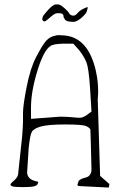

<svg xmlns="http://www.w3.org/2000/svg" viewBox="-20 -842 549 868"><path d="M377 -808.6 373 -792Q370.1 -780.3 348.6 -761.7Q327.1 -743.2 312.5 -743.2Q297.9 -743.2 287.6 -745.6Q277.3 -748 272.5 -754.9V-755.9Q269.5 -760.7 267.6 -763.7Q268.6 -782.2 250 -782.2H238.3Q227.5 -782.2 208 -764.6Q188.5 -747.1 183.1 -745.6Q177.7 -744.1 174.3 -748.5Q170.9 -752.9 170.9 -755.9Q170.9 -758.8 173.3 -766.1Q175.8 -773.4 198.2 -797.9Q220.7 -822.3 232.9 -822.3Q245.1 -822.3 250.5 -820.3Q255.9 -818.4 271.5 -805.2Q287.1 -792 292 -782.7Q296.9 -773.4 308.1 -771.5Q319.3 -769.5 329.1 -781.2Q338.9 -793 353.5 -800.8L373 -809.6Q375 -809.6 377 -808.6ZM330.1 -7.8 335.9 -24.4Q343.8 -33.2 361.3 -37.6Q378.9 -42 383.8 -48.3Q388.7 -54.7 390.1 -57.6Q391.6 -60.5 392.1 -62.5Q392.6 -64.5 393.1 -69.3Q393.6 -74.2 393.6 -76.2L390.6 -195.3L388.7 -255.9Q385.7 -264.6 369.1 -272Q352.5 -279.3 274.9 -279.3Q197.3 -279.3 164.6 -270Q131.8 -260.7 123.5 -245.1Q115.2 -229.5 109.4 -168.9L102.5 -60.5Q105.5 -30.3 143.6 -22.5Q149.4 -21.5 153.3 -19.5Q152.3 -16.6 149.9 -9.8Q147.5 -2.9 132.8 0.5Q118.2 3.9 83.5 3.9Q48.8 3.9 38.1 1Q27.3 -2 27.3 -7.3Q27.3 -12.7 44.9 -27.3Q62.5 -42 62.5 -60.5L80.1 -224.6Q84 -273.4 84 -294.9V-332Q84 -365.2 100.6 -449.7Q117.2 -534.2 143.6 -584.5Q169.9 -634.8 185.1 -653.3Q200.2 -671.9 218.3 -677.7Q236.3 -683.6 246.1 -683.1Q255.9 -682.6 272.5 -681.6Q377 -671.9 412.1 -527.3Q419.9 -492.2 421.9 -468.8Q423.8 -443.4 423.8 -423.8L421.9 -391.6L432.6 -46.9L474.6 -9.8L471.7 5.9L335 -1Q330.1 -2.9 330.1 -7.8ZM120.1 -355.5V-304.7L251 -314.5Q284.2 -314.5 306.2 -312Q328.1 -309.6 341.3 -309.6Q354.5 -309.6 373 -322.3L393.6 -337.9L386.7 -449.2Q380.9 -535.2 370.6 -560.5Q360.4 -585.9 337.9 -615.2L311.5 -644.5H265.6Q220.7 -643.6 208 -633.8Q177.7 -615.2 148.9 -521.5Q120.1 -427.7 120.1 -355.5Z"/></svg>

Font: Drukaatie burti
Style: Thin
Weight: 100
Version: Version 0.14